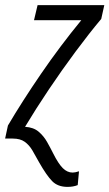

<svg xmlns="http://www.w3.org/2000/svg" viewBox="-45 -542 428 751"><path d="M219 189Q181 189 159 166.5Q137 144 108 93Q94 67 81.5 46Q69 25 51.5 12.5Q34 0 5 0H-25L-14 -51Q42 -146 116 -254Q190 -362 273 -463H88L102 -522H363L351 -468Q304 -412 250.5 -340Q197 -268 146 -192Q95 -116 53 -46Q86 -44 106 -27Q126 -10 139 13Q152 36 163 58Q183 98 200.5 115.5Q218 133 239 133Q249 133 264 128L259 182Q242 189 219 189Z"/></svg>

Font: Ubuntu Sans Condensed
Style: Italic
Weight: 400
Width: 3
Italic angle: -13.5°
Designer: Dalton Maag Ltd
Foundry: Dalton Maag Ltd
Version: Version 1.006; ttfautohint (v1.8.4.7-5d5b)